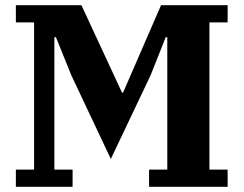

<svg xmlns="http://www.w3.org/2000/svg" viewBox="-20 -718 936 738"><path d="M41 -66H111V-632H41V-698H293L449 -362H453L599 -698H855V-632H785V-66H855V0H553V-66H623V-575H617L559 -429L406 -107L254 -429L195 -575H189V-66H259V0H41Z"/></svg>

Font: IBM Plex Serif
Style: Bold
Weight: 700
Designer: Mike Abbink, Paul van der Laan, Pieter van Rosmalen
Foundry: Bold Monday
Version: Version 2.008